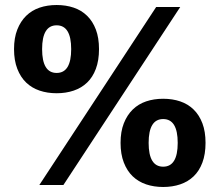

<svg xmlns="http://www.w3.org/2000/svg" viewBox="-20 -738 876 766"><path d="M137 0 603 -710H699L233 0ZM631 8Q594 8 563 -2.5Q532 -13 509.5 -34.5Q487 -56 474 -89.5Q461 -123 461 -168Q461 -213 474 -246Q487 -279 509.5 -301Q532 -323 563 -333.5Q594 -344 631 -344Q668 -344 699 -333.5Q730 -323 752.5 -301Q775 -279 787.5 -246Q800 -213 800 -168Q800 -123 787.5 -89.5Q775 -56 752.5 -34.5Q730 -13 699 -2.5Q668 8 631 8ZM206 -366Q169 -366 138 -376.5Q107 -387 84.5 -408.5Q62 -430 49 -463.5Q36 -497 36 -542Q36 -587 49 -620Q62 -653 84.5 -675Q107 -697 138 -707.5Q169 -718 206 -718Q243 -718 274 -707.5Q305 -697 327.5 -675Q350 -653 362.5 -620Q375 -587 375 -542Q375 -497 362.5 -463.5Q350 -430 327.5 -408.5Q305 -387 274 -376.5Q243 -366 206 -366ZM631 -73Q689 -73 689 -168Q689 -263 631 -263Q573 -263 573 -168Q573 -73 631 -73ZM206 -447Q264 -447 264 -542Q264 -637 206 -637Q148 -637 148 -542Q148 -447 206 -447Z"/></svg>

Font: Geist ExtBd
Style: Regular
Weight: 400
Designer: Basement.studio, Andrés Briganti, Mateo Zaragoza
Foundry: Basement.studio, Vercel, Andrés Briganti, Guido Ferreyra, Mateo Zaragoza
Version: Version 1.401